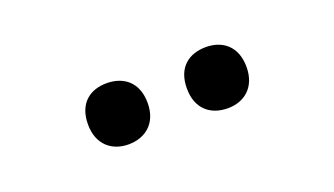

<svg xmlns="http://www.w3.org/2000/svg" viewBox="-29 -858 615 354"><g transform="rotate(-20 278.0 -681.0)"><path d="M124 -681C124 -641 150 -621 182 -621C215 -621 241 -641 241 -681C241 -722 215 -741 182 -741C150 -741 124 -723 124 -681ZM318 -681C318 -641 343 -621 377 -621C409 -621 435 -641 435 -681C435 -722 409 -741 377 -741C344 -741 318 -723 318 -681Z"/></g></svg>

Font: Noto Sans Thai Looped SemiCondensed SemiBold
Style: Regular
Weight: 600
Width: 4
Designer: Sasikarn Vongin, Ben Mitchell
Foundry: The Fontpad Ltd
Version: Version 1.001